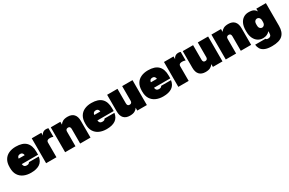

<svg xmlns="http://www.w3.org/2000/svg" viewBox="161 -1935 5332 3540"><g transform="rotate(-30 2827.5 -165.0)"><path d="M310 15Q223 15 156.5 -15Q90 -45 52.5 -105Q15 -165 15 -255V-275Q15 -365 50.5 -425Q86 -485 150.5 -515Q215 -545 300 -545Q446 -545 515.5 -475.5Q585 -406 585 -270V-210H238Q241 -188 248.5 -173Q256 -158 271 -150.5Q286 -143 310 -143Q338 -143 351 -152.5Q364 -162 370 -175H580Q565 -77 496.5 -31Q428 15 310 15ZM305 -387Q283 -387 269 -379Q255 -371 248 -357.5Q241 -344 239 -326H367Q365 -344 358 -357.5Q351 -371 338.5 -379Q326 -387 305 -387Z M635 0V-530H839V-470Q846 -491 860.5 -508Q875 -525 896.5 -535Q918 -545 945 -545Q957 -545 970.5 -543.5Q984 -542 995 -537V-354Q982 -360 964 -363.5Q946 -367 930 -367Q902 -367 885.5 -360.5Q869 -354 862 -341Q855 -328 855 -310V0Z M1040 0V-530H1244V-470Q1262 -501 1300.5 -523Q1339 -545 1405 -545Q1490 -545 1535 -497Q1580 -449 1580 -355V0H1360V-310Q1360 -336 1349 -351.5Q1338 -367 1315 -367Q1296 -367 1283.5 -360Q1271 -353 1265.5 -340.5Q1260 -328 1260 -310V0Z M1920 15Q1833 15 1766.5 -15Q1700 -45 1662.5 -105Q1625 -165 1625 -255V-275Q1625 -365 1660.5 -425Q1696 -485 1760.5 -515Q1825 -545 1910 -545Q2056 -545 2125.5 -475.5Q2195 -406 2195 -270V-210H1848Q1851 -188 1858.5 -173Q1866 -158 1881 -150.5Q1896 -143 1920 -143Q1948 -143 1961 -152.5Q1974 -162 1980 -175H2190Q2175 -77 2106.5 -31Q2038 15 1920 15ZM1915 -387Q1893 -387 1879 -379Q1865 -371 1858 -357.5Q1851 -344 1849 -326H1977Q1975 -344 1968 -357.5Q1961 -371 1948.5 -379Q1936 -387 1915 -387Z M2415 15Q2330 15 2285 -33Q2240 -81 2240 -175V-530H2460V-220Q2460 -194 2471 -178.5Q2482 -163 2508 -163Q2526 -163 2537.5 -170Q2549 -177 2554.5 -190Q2560 -203 2560 -220V-530H2780V0H2576V-60Q2558 -29 2519.5 -7Q2481 15 2415 15Z M3125 15Q3038 15 2971.5 -15Q2905 -45 2867.5 -105Q2830 -165 2830 -255V-275Q2830 -365 2865.5 -425Q2901 -485 2965.5 -515Q3030 -545 3115 -545Q3261 -545 3330.5 -475.5Q3400 -406 3400 -270V-210H3053Q3056 -188 3063.5 -173Q3071 -158 3086 -150.5Q3101 -143 3125 -143Q3153 -143 3166 -152.5Q3179 -162 3185 -175H3395Q3380 -77 3311.5 -31Q3243 15 3125 15ZM3120 -387Q3098 -387 3084 -379Q3070 -371 3063 -357.5Q3056 -344 3054 -326H3182Q3180 -344 3173 -357.5Q3166 -371 3153.5 -379Q3141 -387 3120 -387Z M3450 0V-530H3654V-470Q3661 -491 3675.5 -508Q3690 -525 3711.5 -535Q3733 -545 3760 -545Q3772 -545 3785.5 -543.5Q3799 -542 3810 -537V-354Q3797 -360 3779 -363.5Q3761 -367 3745 -367Q3717 -367 3700.5 -360.5Q3684 -354 3677 -341Q3670 -328 3670 -310V0Z M4025 15Q3940 15 3895 -33Q3850 -81 3850 -175V-530H4070V-220Q4070 -194 4081 -178.5Q4092 -163 4118 -163Q4136 -163 4147.5 -170Q4159 -177 4164.5 -190Q4170 -203 4170 -220V-530H4390V0H4186V-60Q4168 -29 4129.5 -7Q4091 15 4025 15Z M4460 0V-530H4664V-470Q4682 -501 4720.5 -523Q4759 -545 4825 -545Q4910 -545 4955 -497Q5000 -449 5000 -355V0H4780V-310Q4780 -336 4769 -351.5Q4758 -367 4735 -367Q4716 -367 4703.5 -360Q4691 -353 4685.5 -340.5Q4680 -328 4680 -310V0Z M5325 215Q5228 215 5172.5 190Q5117 165 5093 124Q5069 83 5065 35H5285Q5290 46 5300 51.5Q5310 57 5335 57Q5364 57 5382 39.5Q5400 22 5400 -20V-60Q5375 -28 5337.5 -11.5Q5300 5 5255 5Q5198 5 5150.5 -24Q5103 -53 5074 -112Q5045 -171 5045 -261V-280Q5045 -364 5071.5 -423Q5098 -482 5146 -513.5Q5194 -545 5256 -545Q5327 -545 5362.5 -525Q5398 -505 5416 -470V-530H5620V-45Q5620 86 5550.5 150.5Q5481 215 5325 215ZM5333 -173Q5350 -173 5365 -181.5Q5380 -190 5390 -208.5Q5400 -227 5400 -256V-286Q5400 -314 5390.5 -332Q5381 -350 5366 -358.5Q5351 -367 5333 -367Q5309 -367 5290 -346.5Q5271 -326 5271 -280V-260Q5271 -213 5291.5 -193Q5312 -173 5333 -173Z"/></g></svg>

Font: Golos Text Black
Style: Regular
Weight: 900
Designer: A.Korolkova, Vitaly Kuzmin
Foundry: ParaType Ltd
Version: Version 2.004